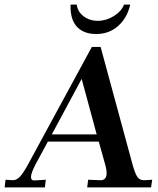

<svg xmlns="http://www.w3.org/2000/svg" viewBox="-69 -810 681 830"><path d="M-13 -31Q5 -31 21 -50.5Q37 -70 57 -108L328 -607H366L502 -106Q513 -65 523 -48Q533 -31 553 -31H558L589 -33L584 0H308L312 -33L362 -31Q391 -29 392 -60Q392 -76 387 -94L358 -198H138L85 -100Q65 -62 65 -45Q65 -29 80 -30L129 -33L125 0H-49L-45 -33ZM284 -469 155 -229H349ZM236 -790H263Q266 -760 292 -740Q318 -720 354 -720Q390 -720 423 -740.5Q456 -761 467 -790H494Q481 -733 442 -698Q403 -663 347 -663Q292 -663 263 -695Q234 -727 236 -790Z"/></svg>

Font: Unna Medium
Style: Italic
Weight: 500
Italic angle: -8.05°
Designer: Jorge de Buen Unna
Foundry: Omnibus-Type
Version: Version 2.008